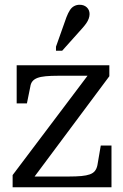

<svg xmlns="http://www.w3.org/2000/svg" viewBox="-20 -786 515 806"><path d="M114 -30 95 -45H269Q300 -45 321.5 -47Q343 -49 357 -54Q371 -59 378.5 -68.5Q386 -78 389 -93L403 -175H448V0H33V-51L358 -482L377 -468H225Q194 -468 172.5 -466Q151 -464 137.5 -459Q124 -454 116.5 -445Q109 -436 107 -421L93 -352H50V-512H439V-466ZM259 -714Q266 -732 273.5 -743.5Q281 -755 291.5 -760.5Q302 -766 314 -766Q333 -766 344.5 -755Q356 -744 356 -727Q356 -718 352.5 -708Q349 -698 342 -688Q335 -678 326 -668L241 -573H215V-590Z"/></svg>

Font: Roboto Serif 72pt
Style: Regular
Weight: 400
Designer: Greg Gazdowicz
Foundry: Commercial Type
Version: Version 1.008